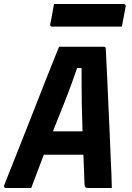

<svg xmlns="http://www.w3.org/2000/svg" viewBox="-33 -933 653 953"><path d="M150 -281H323Q338 -281 353 -281Q368 -281 382 -281L415 -292L419 -230L424 -165H137Q134 -165 132 -166.5Q130 -168 129.5 -171Q129 -174 129 -176ZM122 0Q90 0 58.5 0Q27 0 -4 0Q-7 0 -9.5 -1.5Q-12 -3 -13 -6.5Q-14 -10 -12 -14Q-3 -38 14 -80Q31 -122 52.5 -176.5Q74 -231 98 -291.5Q122 -352 146 -413.5Q170 -475 192 -531Q214 -587 232 -631Q250 -675 260 -701Q318 -701 373 -701Q428 -701 482 -701Q486 -701 488 -700Q490 -699 491 -696.5Q492 -694 492 -690Q495 -633 498 -569.5Q501 -506 504 -436.5Q507 -367 510.5 -292.5Q514 -218 517 -138Q519 -105 520 -70.5Q521 -36 522 0Q491 0 461.5 0Q432 0 405 0Q398 0 393.5 -2Q389 -4 387.5 -12Q386 -20 386 -35Q383 -113 380.5 -179.5Q378 -246 376 -304Q374 -362 373 -415Q372 -468 372 -518.5Q372 -569 372 -620L399 -595H323L358 -619Q342 -572 324.5 -523.5Q307 -475 285.5 -421Q264 -367 239 -304.5Q214 -242 185 -166.5Q156 -91 122 0ZM235 -913H581Q586 -913 588.5 -910Q591 -907 591 -902Q586 -876 581.5 -851.5Q577 -827 572 -801H226Q222 -801 219.5 -802.5Q217 -804 216.5 -806.5Q216 -809 216 -812Q222 -838 226 -862.5Q230 -887 235 -913Z"/></svg>

Font: RecMonoLinear Nerd Font Mono
Style: Bold Italic
Weight: 700
Italic angle: -10°
Monospace: yes
Version: Version 1.085; ttfautohint (v1.8.4.7-5d5b);Nerd Fonts 3.2.1